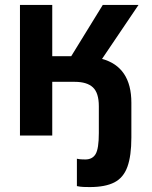

<svg xmlns="http://www.w3.org/2000/svg" viewBox="-20 -550 617 779"><path d="M292 205V94Q301 96 309.5 96.5Q318 97 326 97Q355 97 368 75Q381 53 381 -10V-119Q381 -173 357 -195.5Q333 -218 283 -218H192V0H61V-530H192V-322H269L397 -530H542L394 -311Q453 -295 483 -250.5Q513 -206 513 -133V8Q513 82 497 126.5Q481 171 444 190Q407 209 344 209Q332 209 318.5 208.5Q305 208 292 205Z"/></svg>

Font: Golos Text SemiBold
Style: Regular
Weight: 600
Designer: A.Korolkova, Vitaly Kuzmin
Foundry: ParaType Ltd
Version: Version 2.004